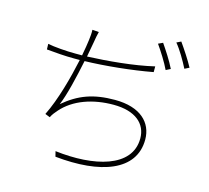

<svg xmlns="http://www.w3.org/2000/svg" viewBox="-118 -966 1237 1136"><g transform="rotate(15 500.0 -398.5)"><path d="M829 -814C860 -777 892 -721 915 -676L943 -690C922 -730 883 -789 856 -827ZM726 -779C753 -741 791 -681 810 -640L838 -654C816 -700 778 -757 754 -792ZM745 -645C623 -616 463 -602 340 -597C347 -636 353 -669 357 -690C360 -710 365 -738 370 -755L330 -758C331 -737 329 -717 326 -694C323 -671 318 -637 310 -596H269C212 -596 138 -602 99 -610L100 -576C156 -571 210 -566 270 -566H304C280 -454 241 -307 190 -205L220 -193C229 -212 241 -226 254 -241C326 -324 442 -362 566 -362C702 -362 770 -299 770 -210C770 -31 544 21 305 -8L313 24C594 53 800 -19 800 -211C800 -315 723 -392 567 -392C436 -392 348 -360 257 -283C284 -345 312 -465 333 -567C455 -570 617 -586 745 -610Z"/></g></svg>

Font: SSpoqa Han Sans Neo Thin
Style: Regular
Weight: 100
Designer: [Spoqa Han Sans Neo] Dong-huui Kim  Younghwa Kang  Yujin Lee  [Noto Sans] Ryoko NISHIZUKA  (kana & ideographs); Paul D. 
Foundry: Spoqa (http://www.spoqa-han-sans.com)
Version: Version 1.000